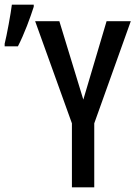

<svg xmlns="http://www.w3.org/2000/svg" viewBox="-42 -805 592 825"><path d="M-22 -617V-606H35C62 -658 88 -729 103 -776V-785H9C5 -750 -13 -652 -22 -617ZM267 0H363V-275L520 -714H416L316 -377L213 -714H109L267 -275Z"/></svg>

Font: Noto Sans Mono Condensed Medium
Style: Regular
Weight: 500
Width: 3
Designer: Monotype Design Team
Foundry: Monotype Imaging Inc.
Version: Version 2.014